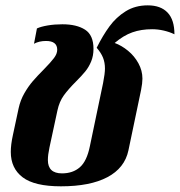

<svg xmlns="http://www.w3.org/2000/svg" viewBox="-20 -669 659 703"><path d="M19.5 -112.8Q19.5 -139.6 27.3 -174.8L48.3 -272.9Q54.7 -302.2 69.1 -327.4Q83.5 -352.5 100.1 -371.8Q116.7 -391.1 140.6 -415Q166 -440.9 177.7 -456.5Q189.5 -472.2 189.5 -486.8Q189.5 -519 148.4 -519Q123.5 -519 104.5 -508.8L115.2 -564.9Q130.4 -571.8 155 -575.9Q179.7 -580.1 208.5 -580.1Q260.7 -580.1 291.5 -560.3Q322.3 -540.5 322.3 -490.2Q322.3 -464.4 313.7 -443.8Q305.2 -423.3 292.5 -407.7Q279.8 -392.1 258.8 -371.1Q230 -342.3 213.6 -319.6Q197.3 -296.9 190.4 -265.1L161.1 -128.9Q155.3 -102.1 155.3 -83Q155.3 -34.2 207 -34.2Q246.6 -34.2 272.2 -56.4Q297.9 -78.6 309.1 -133.8L357.4 -364.7Q364.3 -399.9 364.3 -418Q364.3 -439.9 357.2 -457.8Q350.1 -475.6 334 -494.1Q356.4 -539.1 380.9 -572.5Q405.3 -606 440.2 -627.7Q475.1 -649.4 521 -649.4Q568.4 -649.4 593.5 -623Q618.7 -596.7 618.7 -543.5Q600.6 -552.2 579.3 -557.1Q558.1 -562 537.1 -562Q496.6 -562 464.4 -550.5Q432.1 -539.1 399.9 -511.7Q425.3 -502.4 448.7 -483.2Q472.2 -463.9 486.8 -437.3Q501.5 -410.6 501.5 -380.9Q501.5 -365.2 496.6 -339.8L450.2 -118.2Q436.5 -53.7 373.3 -20.3Q310.1 13.2 203.1 13.2Q106.4 13.2 63 -19.8Q19.5 -52.7 19.5 -112.8Z"/></svg>

Font: Pattaya
Style: Regular
Weight: 400
Designer: Pablo Impallari / Thai characters Designed by Thanarat Vachiruckul and Suppakit Chalermlarp
Foundry: Pablo Impallari
Version: Version 2.000